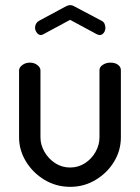

<svg xmlns="http://www.w3.org/2000/svg" viewBox="-20 -717 544 745"><path d="M253 8Q198 8 153 -19Q108 -46 81 -90Q54 -134 54 -184V-444Q54 -455 66.5 -464.5Q79 -474 96 -474Q113 -474 125 -464.5Q137 -455 137 -444V-184Q137 -155 152.5 -128Q168 -101 194 -84Q220 -67 252 -67Q284 -67 310 -84Q336 -101 351 -128Q366 -155 366 -184V-445Q366 -457 379 -465.5Q392 -474 408 -474Q427 -474 438 -465.5Q449 -457 449 -445V-184Q449 -133 422.5 -89.5Q396 -46 351 -19Q306 8 253 8ZM139 -581Q130 -581 123 -590Q116 -599 116 -610Q116 -618 120 -625Q124 -632 131 -636L235 -692Q244 -697 252 -697Q261 -697 269 -692L373 -637Q382 -633 385.5 -625Q389 -617 389 -609Q389 -598 382.5 -589.5Q376 -581 366 -581Q364 -581 361.5 -582Q359 -583 356 -584L252 -640L148 -584Q146 -583 143.5 -582Q141 -581 139 -581Z"/></svg>

Font: Dosis ExtraLight Medium
Style: Regular
Weight: 500
Version: Version 3.001; ttfautohint (v1.8.2)